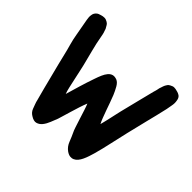

<svg xmlns="http://www.w3.org/2000/svg" viewBox="-167 -829 1131 1131"><g transform="rotate(45 398.5 -263.5)"><path d="M754 -582Q758 -563 754 -542Q752 -532 750.5 -522.5Q749 -513 747 -503L746 -499Q732 -437 714.5 -368.5Q697 -300 683 -239Q671 -189 658 -129Q645 -69 631 -19Q626 -2 620.5 15Q615 32 607 49Q600 64 590.5 75.5Q581 87 569 92.5Q557 98 543.5 96.5Q530 95 514 84Q490 67 478.5 37Q467 7 455 -18Q451 -25 443 -49Q435 -73 426 -101.5Q417 -130 408.5 -156.5Q400 -183 394 -196Q385 -174 376 -146Q367 -118 359 -91Q351 -64 344.5 -42.5Q338 -21 335 -11Q327 9 317.5 33Q308 57 294.5 74Q281 91 262 96.5Q243 102 217 85Q197 73 189 51Q184 37 179 24Q174 11 171 -3L151 -78L110 -239Q102 -270 94.5 -302.5Q87 -335 77 -370Q72 -387 68.5 -403.5Q65 -420 61.5 -439.5Q58 -459 53.5 -484Q49 -509 43 -542Q41 -553 40.5 -562.5Q40 -572 42 -582Q44 -597 56 -608Q61 -613 68 -616Q75 -619 83 -621Q95 -625 108 -625Q120 -625 133 -617Q142 -612 147 -604L159 -583Q161 -576 163 -570.5Q165 -565 167 -559Q169 -552 170 -546.5Q171 -541 172 -536Q181 -484 194 -435Q207 -386 218 -341Q222 -323 228 -296.5Q234 -270 240 -241.5Q246 -213 252 -187Q258 -161 264 -146Q277 -191 290.5 -236Q304 -281 320 -327Q328 -351 336.5 -370.5Q345 -390 356 -403Q367 -416 381 -420Q395 -424 414 -417Q431 -410 444 -387Q457 -364 467 -340Q476 -318 484.5 -293.5Q493 -269 501.5 -245.5Q510 -222 518 -201Q526 -180 534 -165Q537 -176 541 -193Q545 -210 549.5 -229.5Q554 -249 558 -268Q562 -287 566 -303Q579 -357 593 -411.5Q607 -466 620 -519L625 -536Q627 -541 627.5 -546.5Q628 -552 630 -559Q632 -565 634 -570.5Q636 -576 638 -583Q640 -588 642.5 -593.5Q645 -599 649 -604Q652 -609 656 -612Q660 -615 664 -617Q678 -625 688 -625Q701 -625 713 -621Q729 -618 742 -608Q752 -598 754 -582Z"/></g></svg>

Font: BM JUA 
Style: Regular
Weight: 400
Designer: BONGJIN KIM, JAEHYUN KEUM, JUHEE TAE
Foundry: WOOWA BROTHERS Corporation.
Version: Version 1.000